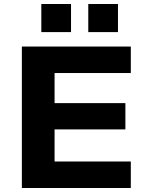

<svg xmlns="http://www.w3.org/2000/svg" viewBox="-20 -937 738 957"><path d="M89 0V-705H632V-573H252V-423H605V-292H252V-132H632V0ZM420 -777V-917H568V-777ZM186 -777V-917H334V-777Z"/></svg>

Font: Nunito Sans 10pt SemiExpanded ExtraBold
Style: Regular
Weight: 800
Width: 6
Designer: Vernon Adams
Foundry: Vernon Adams
Version: Version 3.101;gftools[0.9.27]